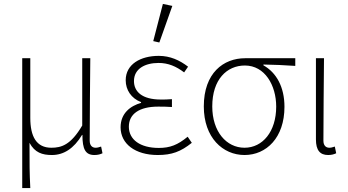

<svg xmlns="http://www.w3.org/2000/svg" viewBox="-20 -776 1770 976"><path d="M93 180H134C130 99 130 60 130 -50C157 0 195 12 244 12C303 12 355 -20 397 -90H399C399 -18 414 12 460 12C478 12 491 8 501 3L494 -31C482 -27 475 -25 466 -25C449 -25 436 -36 436 -61C436 -199 438 -338 439 -480H398V-138C340 -39 292 -25 241 -25C165 -25 134 -82 134 -177V-480H93Z M782 12C853 12 899 -5 955 -50L934 -81C883 -39 844 -24 787 -24C693 -24 635 -66 635 -132C635 -196 687 -234 784 -234C807 -234 826 -234 854 -232V-272C829 -270 817 -270 798 -270C701 -270 661 -311 661 -364C661 -427 718 -456 786 -456C835 -456 875 -439 916 -408L936 -437C893 -470 845 -492 787 -492C695 -492 619 -450 619 -368C619 -319 647 -276 697 -257V-253C644 -238 593 -201 593 -129C593 -45 667 12 782 12ZM790 -560 856 -746 808 -756 759 -567Z M1223 12C1334 12 1426 -76 1426 -233C1426 -334 1385 -407 1319 -444V-448C1374 -447 1425 -445 1481 -441V-480H1226C1116 -480 1016 -405 1016 -235C1016 -76 1113 12 1223 12ZM1223 -25C1131 -25 1059 -107 1059 -235C1059 -372 1133 -443 1225 -443C1326 -443 1384 -343 1384 -234C1384 -107 1315 -25 1223 -25Z M1648 12C1666 12 1679 8 1689 3L1682 -31C1670 -27 1663 -25 1654 -25C1637 -25 1624 -36 1624 -61C1624 -199 1626 -338 1627 -480H1586V-67C1586 -12 1607 12 1648 12Z"/></svg>

Font: Source Sans Pro Light
Style: Regular
Weight: 300
Designer: Paul D. Hunt
Foundry: Adobe Systems Incorporated
Version: Version 3.006;hotconv 1.0.111;makeotfexe 2.5.65597